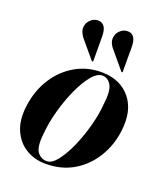

<svg xmlns="http://www.w3.org/2000/svg" viewBox="-125 -742 718 837"><g transform="rotate(20 233.5 -324.0)"><path d="M284 -450Q367.5 -448 413.2 -391.2Q459 -334.5 446.5 -238.5Q438 -170 403.5 -113.8Q369 -57.5 313.2 -24.2Q257.5 9 184.5 9Q132.5 9 92.2 -15.5Q52 -40 31.8 -86.5Q11.5 -133 20 -198.5Q29.5 -273 66 -330.2Q102.5 -387.5 158.8 -419.5Q215 -451.5 284 -450ZM185 -3.5Q208.5 -3.5 233 -34.8Q257.5 -66 279.2 -115.2Q301 -164.5 315.8 -219.8Q330.5 -275 334 -323Q342 -384.5 328 -410.2Q314 -436 288 -437.5Q263.5 -438.5 238 -407.8Q212.5 -377 190 -327.5Q167.5 -278 151.8 -221.5Q136 -165 132 -114.5Q124 -50.5 140.5 -27Q157 -3.5 185 -3.5ZM363.5 -595.5V-486Q364.5 -482 362.5 -480.5Q359.5 -479 357 -482L294 -557.5Q281.5 -571 275.2 -586.8Q269 -602.5 276 -623Q280.5 -635.5 294.5 -646.8Q308.5 -658 328.5 -656.5Q364 -653 363.5 -595.5ZM226.5 -595.5 227 -486Q227.5 -482.5 225.5 -480.5Q222.5 -479 220 -482L156.5 -557.5Q145 -571 138.5 -586.8Q132 -602.5 139 -623Q143.5 -635.5 157.5 -646.8Q171.5 -658 191.5 -656.5Q227 -652.5 226.5 -595.5Z"/></g></svg>

Font: Fraunces 144pt SemiBold
Style: Italic
Weight: 600
Italic angle: -16°
Version: Version 1.000;[0bf87f6ff]